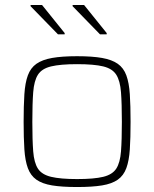

<svg xmlns="http://www.w3.org/2000/svg" viewBox="-20 -744 620 772"><path d="M290 8Q229 8 189.5 1.5Q150 -5 126.5 -21.5Q103 -38 92 -68Q81 -98 78 -143.5Q75 -189 75 -254Q75 -319 78 -365Q81 -411 92 -441Q103 -471 126.5 -487.5Q150 -504 189.5 -511Q229 -518 290 -518Q351 -518 390.5 -511Q430 -504 453.5 -487.5Q477 -471 488 -441Q499 -411 502 -365Q505 -319 505 -254Q505 -189 502 -143.5Q499 -98 488 -68Q477 -38 453.5 -21.5Q430 -5 390.5 1.5Q351 8 290 8ZM290 -24Q358 -24 395 -33Q432 -42 447.5 -66Q463 -90 466.5 -135.5Q470 -181 470 -254Q470 -327 466.5 -373Q463 -419 447.5 -443.5Q432 -468 395 -477Q358 -486 290 -486Q223 -486 185.5 -477Q148 -468 132.5 -443.5Q117 -419 113.5 -373Q110 -327 110 -254Q110 -181 113.5 -135.5Q117 -90 132.5 -66Q148 -42 185.5 -33Q223 -24 290 -24ZM409 -606H382L272 -719V-724H318L409 -611ZM240 -606H213L103 -719V-724H149L240 -611Z"/></svg>

Font: Saira Thin
Style: Regular
Weight: 100
Designer: Hector Gatti with collaboration of the Omnibus-Type team
Foundry: Omnibus-Type
Version: Version 1.101